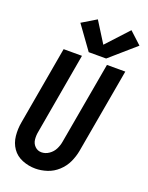

<svg xmlns="http://www.w3.org/2000/svg" viewBox="-179 -1073 900 1170"><g transform="rotate(20 271.0 -488.5)"><path d="M265 -770 156 -921 249 -977 333 -843 464 -985 542 -913 378 -770ZM201 8Q157 8 116 -8.5Q75 -25 51 -59.5Q27 -94 22.5 -138.5Q18 -183 26 -227L115 -735H234L142 -209Q137 -184 139.5 -158.5Q142 -133 159.5 -115.5Q177 -98 202 -98Q228 -98 251 -114Q274 -130 286 -154Q298 -178 302 -203L396 -735H515L418 -185Q411 -147 394 -110.5Q377 -74 346 -45.5Q315 -17 276.5 -4.5Q238 8 201 8Z"/></g></svg>

Font: Iosevka SS08
Style: Bold Italic
Weight: 700
Italic angle: -10°
Monospace: yes
Designer: Belleve Invis
Foundry: Belleve Invis
Version: 2.1.0; ttfautohint (v1.8.2)